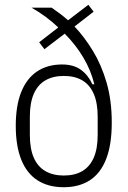

<svg xmlns="http://www.w3.org/2000/svg" viewBox="-20 -772 537 804"><path d="M350 -752 372 -723 292 -661Q333 -618 369 -559Q405 -500 426.5 -425.5Q448 -351 448 -259Q448 -166 424.5 -106Q401 -46 356 -17Q311 12 247 12Q182 12 137 -17Q92 -46 69 -103.5Q46 -161 46 -245Q46 -330 69 -387Q92 -444 135.5 -473Q179 -502 240 -502Q288 -502 318.5 -480Q349 -458 367 -419H375Q361 -477 329 -531Q297 -585 251 -631L166 -566L144 -595L224 -657Q199 -681 170.5 -702Q142 -723 112 -740H196Q212 -729 229.5 -716Q247 -703 265 -687ZM247 -37Q293 -37 324.5 -55.5Q356 -74 372.5 -111.5Q389 -149 389 -207V-284Q389 -341 372.5 -379Q356 -417 324.5 -435.5Q293 -454 247 -454Q202 -454 170 -435.5Q138 -417 121.5 -379Q105 -341 105 -284V-207Q105 -149 121.5 -111.5Q138 -74 170 -55.5Q202 -37 247 -37Z"/></svg>

Font: IBM Plex Sans Condensed Light
Style: Regular
Weight: 300
Width: 3
Designer: Mike Abbink, Paul van der Laan, Pieter van Rosmalen
Foundry: Bold Monday
Version: Version 3.201